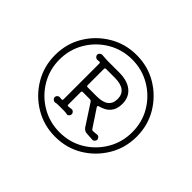

<svg xmlns="http://www.w3.org/2000/svg" viewBox="-111 -985 761 761"><g transform="rotate(45 269.0 -605.0)"><path d="M269 -376Q206 -376 154 -407Q102 -438 71 -490Q40 -542 40 -605Q40 -669 71 -720.5Q102 -772 154 -803Q206 -834 269 -834Q333 -834 384.5 -803Q436 -772 467 -720.5Q498 -669 498 -605Q498 -542 467 -490Q436 -438 384.5 -407Q333 -376 269 -376ZM269 -401Q326 -401 372 -428.5Q418 -456 445.5 -502.5Q473 -549 473 -605Q473 -662 445.5 -708Q418 -754 371.5 -781.5Q325 -809 269 -809Q213 -809 166.5 -781.5Q120 -754 92.5 -707.5Q65 -661 65 -605Q65 -549 92.5 -502.5Q120 -456 166.5 -428.5Q213 -401 269 -401ZM172 -472H171Q166 -472 161.5 -476.5Q157 -481 157 -486Q157 -492 162 -496.5Q167 -501 172 -500L182 -499Q188 -499 188 -504V-706Q188 -711 182 -711L172 -710H171Q166 -710 161.5 -714.5Q157 -719 157 -724Q157 -729 161.5 -733.5Q166 -738 171 -738Q178 -738 186.5 -737Q195 -736 203 -736H269Q315 -736 340.5 -715Q366 -694 366 -657Q366 -598 306 -584Q300 -581 303 -576L352 -502Q356 -498 358 -498Q362 -498 365.5 -498.5Q369 -499 373 -499Q376 -499 378 -499.5Q380 -500 381 -500H383Q388 -500 392 -495.5Q396 -491 396 -486Q396 -481 392 -476.5Q388 -472 383 -472Q376 -472 367.5 -473Q359 -474 351 -474Q337 -474 328 -486L270 -575Q266 -579 262 -579H222Q216 -579 216 -573V-503Q216 -498 222 -498L239 -500H240Q245 -500 249 -495.5Q253 -491 253 -486Q253 -480 248.5 -475.5Q244 -471 239 -472Q231 -474 222.5 -474Q214 -474 205 -474Q197 -474 188.5 -474Q180 -474 172 -472ZM222 -606H273Q339 -606 339 -657Q339 -708 273 -709H222Q216 -709 216 -703V-612Q216 -606 222 -606Z"/></g></svg>

Font: Kiwi Maru Light
Style: Regular
Weight: 300
Designer: Hiroki-Chan
Version: Version 1.100